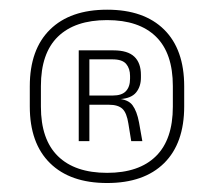

<svg xmlns="http://www.w3.org/2000/svg" viewBox="-20 -668 452 406"><path d="M206.5 -281Q128.5 -281 85.8 -323Q43 -365 43 -443V-485.5Q43 -563.5 85.8 -605.5Q128.5 -647.5 206.5 -647.5Q284.5 -647.5 327 -605.5Q369.5 -563.5 369.5 -485.5V-443Q369.5 -365 327 -323Q284.5 -281 206.5 -281ZM206.5 -302.5Q274 -302.5 309.8 -337.8Q345.5 -373 345.5 -442.5V-486Q345.5 -555.5 309.8 -590.5Q274 -625.5 206.5 -625.5Q138.5 -625.5 102.5 -590.5Q66.5 -555.5 66.5 -486V-442.5Q66.5 -373 102.5 -337.8Q138.5 -302.5 206.5 -302.5ZM257.5 -369.5 251.5 -406.5Q248 -429.5 238.8 -438Q229.5 -446.5 210.5 -446.5H162V-466H218.5Q237.5 -466 246.2 -475.2Q255 -484.5 255 -501.5V-507.5Q255 -523 246.8 -532.8Q238.5 -542.5 218 -542.5H161.5V-561.5H220Q250 -561.5 264 -548.2Q278 -535 278 -509.5V-504Q278 -485 267.8 -472.5Q257.5 -460 234 -458.5L232.5 -455.5L227 -459.5Q251 -458 260.2 -445.5Q269.5 -433 274 -409L281 -369.5ZM146.5 -369.5V-561.5H169V-459.5V-451.5V-369.5Z"/></svg>

Font: Anek Telugu ExtraLight
Style: Regular
Weight: 250
Version: Version 1.003